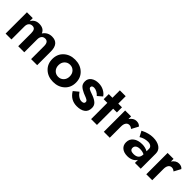

<svg xmlns="http://www.w3.org/2000/svg" viewBox="248 -1766 2928 2928"><g transform="rotate(45 1712.0 -301.5)"><path d="M745 -294V0H614V-280Q614 -374 546 -374Q509 -374 488 -349Q467 -324 467 -280V0H336V-280Q336 -327 320.5 -350.5Q305 -374 269 -374Q232 -374 211 -349Q190 -324 190 -280V0H64V-460H190V-393Q231 -470 321 -470Q423 -470 453 -392Q505 -470 598 -470Q745 -470 745 -294Z M913 -56.5Q841 -123 841 -230Q841 -337 913 -403.5Q985 -470 1096 -470Q1207 -470 1279.5 -403.5Q1352 -337 1352 -230Q1352 -123 1279.5 -56.5Q1207 10 1096 10Q985 10 913 -56.5ZM1009 -324Q974 -288 974 -230Q974 -172 1009 -136Q1044 -100 1096 -100Q1148 -100 1183 -136Q1218 -172 1218 -230Q1218 -288 1183 -324Q1148 -360 1096 -360Q1044 -360 1009 -324Z M1487 -170Q1513 -131 1547 -109Q1581 -87 1612 -87Q1667 -87 1667 -126Q1667 -137 1660.5 -146.5Q1654 -156 1640.5 -163.5Q1627 -171 1615 -176Q1603 -181 1582 -189Q1561 -197 1550 -202Q1494 -227 1464 -256.5Q1434 -286 1434 -340Q1434 -401 1482 -435.5Q1530 -470 1602 -470Q1665 -470 1716 -443Q1767 -416 1794 -374L1720 -310Q1698 -337 1665 -354.5Q1632 -372 1604 -372Q1555 -372 1555 -337Q1555 -327 1561 -319Q1567 -311 1580.5 -304Q1594 -297 1605.5 -292.5Q1617 -288 1639 -280Q1661 -272 1672 -268Q1731 -245 1764.5 -213.5Q1798 -182 1798 -130Q1798 -55 1748.5 -19Q1699 17 1614 17Q1479 17 1407 -104Z M1908 -620H2034V-460H2114V-350H2034V0H1908V-350H1829V-460H1908Z M2445 -324Q2416 -350 2385 -350Q2349 -350 2329.5 -321.5Q2310 -293 2310 -243V0H2182V-460H2310V-403Q2356 -470 2420 -470Q2477 -470 2504 -434Z M2664 -137Q2664 -80 2740 -80Q2853 -80 2853 -184V-185Q2813 -206 2758 -206Q2714 -206 2689 -187.5Q2664 -169 2664 -137ZM2624 -328 2576 -418Q2680 -472 2776 -472Q2867 -472 2922.5 -433.5Q2978 -395 2978 -326V0H2853V-66Q2833 -30 2791.5 -10Q2750 10 2698 10Q2622 10 2578 -26.5Q2534 -63 2534 -127Q2534 -199 2588.5 -240Q2643 -281 2732 -281Q2795 -281 2853 -251V-305Q2853 -335 2829 -352.5Q2805 -370 2767 -370Q2690 -370 2624 -328Z M3361 -324Q3332 -350 3301 -350Q3265 -350 3245.5 -321.5Q3226 -293 3226 -243V0H3098V-460H3226V-403Q3272 -470 3336 -470Q3393 -470 3420 -434Z"/></g></svg>

Font: Renner*
Style: Semi
Weight: 600
Version: Version 003.000 ; ttfautohint (v0.97) -l 8 -r 50 -G 200 -x 1